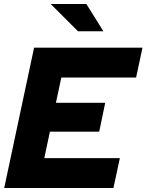

<svg xmlns="http://www.w3.org/2000/svg" viewBox="-20 -938 731 958"><path d="M1 0 150 -700H691L659 -551H286L259 -425H505L475 -281H229L201 -149H578L546 0ZM411 -918 496 -782H369L233 -918Z"/></svg>

Font: Red Hat Display Black
Style: Italic
Weight: 900
Italic angle: -12°
Designer: Pentagram / MCKL
Foundry: Pentagram / MCKL
Version: Version 1.003; Red Hat Display Black Italic